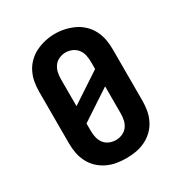

<svg xmlns="http://www.w3.org/2000/svg" viewBox="-176 -873 951 1008"><g transform="rotate(-30 300.0 -369.0)"><path d="M300 8Q270 8 241 3Q212 -2 185 -15Q158 -28 136.5 -48.5Q115 -69 101.5 -95.5Q88 -122 82.5 -151Q77 -180 77 -210V-525Q77 -555 82.5 -584Q88 -613 101.5 -639.5Q115 -666 137 -687Q159 -708 185.5 -720.5Q212 -733 241 -739.5Q270 -746 300 -746Q330 -746 359 -739.5Q388 -733 414.5 -720.5Q441 -708 463 -687Q485 -666 498.5 -639.5Q512 -613 517.5 -584Q523 -555 523 -525V-210Q523 -180 517.5 -151Q512 -122 498.5 -95.5Q485 -69 463.5 -48.5Q442 -28 415 -15Q388 -2 359 3Q330 8 300 8ZM209 -360 391 -480V-525Q391 -545 386.5 -565Q382 -585 369.5 -601Q357 -617 338 -625Q319 -633 299 -633Q279 -633 260 -624.5Q241 -616 229.5 -600Q218 -584 213.5 -564.5Q209 -545 209 -525ZM300 -102Q320 -102 339 -110Q358 -118 370 -134Q382 -150 386.5 -170Q391 -190 391 -210V-375L209 -255V-210Q209 -190 213.5 -170Q218 -150 230 -134Q242 -118 261 -110Q280 -102 300 -102Z"/></g></svg>

Font: Iosevka Curly Slab XBdEx
Style: Regular
Weight: 800
Width: 7
Monospace: yes
Designer: Belleve Invis
Foundry: Belleve Invis
Version: Version 11.0.0; ttfautohint (v1.8.3)